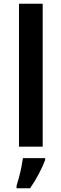

<svg xmlns="http://www.w3.org/2000/svg" viewBox="-20 -780 327 1021"><path d="M207 0H81V-760H207ZM220 71Q209 101 187.5 142.5Q166 184 140 221H68V208Q74 190 81 163.5Q88 137 93.5 109.5Q99 82 102 61H220Z"/></svg>

Font: Noto Sans SemiBold
Style: Regular
Weight: 600
Designer: Monotype Design Team
Foundry: Monotype Imaging Inc.
Version: Version 2.007